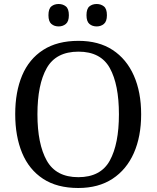

<svg xmlns="http://www.w3.org/2000/svg" viewBox="-20 -929 782 959"><path d="M371 10Q265 10 195 -36Q125 -82 90.5 -165Q56 -248 56 -359Q56 -470 90.5 -552Q125 -634 195.5 -679.5Q266 -725 372 -725Q473 -725 542.5 -679.5Q612 -634 648.5 -551.5Q685 -469 685 -358Q685 -247 648.5 -164.5Q612 -82 542 -36Q472 10 371 10ZM371 -44Q483 -44 528.5 -127Q574 -210 574 -358Q574 -507 528.5 -589Q483 -671 372 -671Q260 -671 213.5 -589Q167 -507 167 -358Q167 -210 213.5 -127Q260 -44 371 -44ZM463 -797Q441 -797 426.5 -809.5Q412 -822 412 -853Q412 -885 426.5 -897Q441 -909 463 -909Q484 -909 499 -897Q514 -885 514 -853Q514 -822 499 -809.5Q484 -797 463 -797ZM273 -797Q251 -797 236.5 -809.5Q222 -822 222 -853Q222 -885 236.5 -897Q251 -909 273 -909Q294 -909 309 -897Q324 -885 324 -853Q324 -822 309 -809.5Q294 -797 273 -797Z"/></svg>

Font: Noto Serif Old Uyghur
Style: Regular
Weight: 400
Designer: Lewis McGuffie
Foundry: Google LLC
Version: Version 1.003; ttfautohint (v1.8.4.7-5d5b)